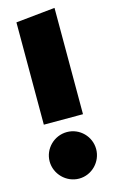

<svg xmlns="http://www.w3.org/2000/svg" viewBox="-121 -811 524 881"><g transform="rotate(-15 140.5 -371.0)"><path d="M234 -764 48 -745V-259H234ZM141 -199C80 -199 30 -149 30 -89C30 -29 80 22 141 22C202 22 251 -29 251 -89C251 -149 202 -199 141 -199Z"/></g></svg>

Font: Fira Sans Ultra
Style: Regular
Weight: 950
Designer: Carrois Corporate & Edenspiekermann AG
Foundry: Carrois Corporate GbR & Edenspiekermann AG
Version: Version 4.203;PS 004.203;hotconv 1.0.88;makeotf.lib2.5.64775